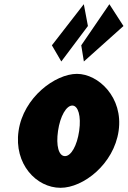

<svg xmlns="http://www.w3.org/2000/svg" viewBox="-20 -880 608 915"><path d="M227.3 -664 272.2 -587 399 -756 379.4 -860ZM367.2 -664 379.7 -587 568.4 -756 501.3 -860ZM68.5 -256C45.7 -98 153.4 15 268.5 15C377.3 15 522.5 -98 545.3 -256C568.4 -416 448.5 -528 346.7 -528C243.7 -528 91.5 -416 68.5 -256ZM256.5 -256C266.7 -327 296.3 -377 324.5 -377C352.4 -377 367.5 -327 357.3 -256C347.2 -186 318.9 -136 289.8 -136C259.4 -136 246.4 -186 256.5 -256Z"/></svg>

Font: Blink
Style: Obl
Weight: 400
Designer: Mew Too
Foundry: Cannot Into Space Fonts
Version: Version 001.000